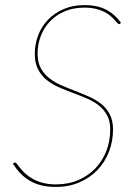

<svg xmlns="http://www.w3.org/2000/svg" viewBox="-20 -728 515 756"><path d="M454.5 -636.5Q452.5 -633 449 -633Q446 -633 441.8 -637.8Q437.5 -642.5 431 -649.8Q424.5 -657 414.8 -665.5Q405 -674 390.8 -681.2Q376.5 -688.5 357 -693.2Q337.5 -698 312 -698Q269 -698 235 -683.5Q201 -669 177.2 -644.2Q153.5 -619.5 140.8 -586.5Q128 -553.5 128 -517Q128 -482.5 140.8 -459.2Q153.5 -436 174.5 -419.8Q195.5 -403.5 222 -392Q248.5 -380.5 276.5 -369.8Q304.5 -359 331 -347.2Q357.5 -335.5 378.5 -318.8Q399.5 -302 412.2 -277.8Q425 -253.5 425 -218Q425 -172 409.2 -131Q393.5 -90 364.2 -59.2Q335 -28.5 293.2 -10.2Q251.5 8 200 8Q167.5 8 142.5 1.8Q117.5 -4.5 97.5 -16.2Q77.5 -28 61.2 -44.8Q45 -61.5 31 -83L33 -85Q36 -88 40 -88Q42.5 -88 47.2 -81.8Q52 -75.5 59.8 -65.8Q67.5 -56 79.2 -45Q91 -34 108 -24.2Q125 -14.5 147.8 -8.2Q170.5 -2 201 -2Q249.5 -2 289 -19.2Q328.5 -36.5 356.2 -65.8Q384 -95 399 -134.2Q414 -173.5 414 -218Q414 -252 401.2 -275Q388.5 -298 367.5 -314Q346.5 -330 320 -341.2Q293.5 -352.5 265.5 -362.8Q237.5 -373 211 -384.8Q184.5 -396.5 163.5 -413.5Q142.5 -430.5 129.8 -455.2Q117 -480 117 -516Q117 -554 130.2 -588.8Q143.5 -623.5 168.8 -650Q194 -676.5 230.5 -692.2Q267 -708 314 -708Q360.5 -708 394.8 -691.5Q429 -675 456 -639Z"/></svg>

Font: Lato Hairline
Style: Italic
Weight: 250
Italic angle: -7°
Designer: Lukasz Dziedzic
Foundry: Lukasz Dziedzic
Version: Version 1.104; Western+Polish opensource